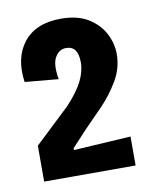

<svg xmlns="http://www.w3.org/2000/svg" viewBox="-56 -716 388 490"><g transform="rotate(-10 138.0 -471.0)"><path d="M20 -270V-363L111 -449Q140 -480 152.5 -505Q165 -530 165 -554Q165 -596 134 -596Q116 -596 105.5 -578Q95 -560 102 -521L15 -529Q6 -593 37.5 -632.5Q69 -672 134 -672Q177 -672 204.5 -655Q232 -638 245.5 -612Q259 -586 259 -559Q259 -522 240 -490Q221 -458 195.5 -431.5Q170 -405 149 -384L109 -341V-336L257 -345V-270Z"/></g></svg>

Font: Bricolage Grotesque 96pt Condensed Medium
Style: Regular
Weight: 500
Width: 3
Designer: Mathieu Triay
Foundry: Atelier Triay
Version: Version 1.001; ttfautohint (v1.8.4.7-5d5b);gftools[0.9.33.de